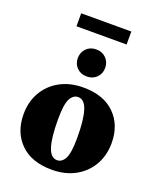

<svg xmlns="http://www.w3.org/2000/svg" viewBox="-151 -909 841 1015"><g transform="rotate(20 269.0 -401.0)"><path d="M264 15Q149.5 15 86.8 -47.2Q24 -109.5 24 -210.5Q24 -281 55.5 -335.2Q87 -389.5 143.2 -420.2Q199.5 -451 274 -451Q388.5 -451 451.2 -388.8Q514 -326.5 514 -225.5Q514 -155.5 482.5 -101Q451 -46.5 394.8 -15.8Q338.5 15 264 15ZM273 -42Q300.5 -42 317 -73.2Q333.5 -104.5 333.5 -190.5Q333.5 -291 317.2 -342.5Q301 -394 265 -394Q237.5 -394 221 -363Q204.5 -332 204.5 -245.5Q204.5 -145 220.8 -93.5Q237 -42 273 -42ZM269 -511.5Q235 -511.5 213.5 -533.2Q192 -555 192 -587Q192 -619.5 213.5 -641.5Q235 -663.5 269 -663.5Q303 -663.5 324.5 -641.5Q346 -619.5 346 -587Q346 -555 324.5 -533.2Q303 -511.5 269 -511.5ZM128 -742.5V-815.5H410V-742.5Z"/></g></svg>

Font: Newsreader Text ExtraBold
Style: Regular
Weight: 800
Designer: Hugues Gentile
Foundry: Production Type
Version: Version 1.001